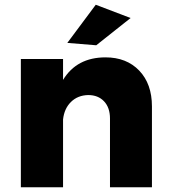

<svg xmlns="http://www.w3.org/2000/svg" viewBox="-20 -790 714 810"><path d="M531 -714 386 -599 264 -609 384 -770ZM425 -548Q514 -548 567.5 -492Q621 -436 621 -341V0H444V-290Q444 -336 419 -362.5Q394 -389 352 -389Q308 -388 279.5 -360Q251 -332 246 -286V0H68V-541H246V-453Q304 -548 425 -548Z"/></svg>

Font: Montserrat arm
Style: Bold
Weight: 700
Designer: Julieta Ulanovsky
Foundry: Julieta Ulanovsky
Version: Version 6.000;PS 006.000;hotconv 1.0.88;makeotf.lib2.5.64775